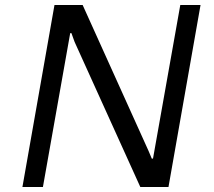

<svg xmlns="http://www.w3.org/2000/svg" viewBox="-20 -749 857 769"><path d="M69.8 0 198.2 -729H311L575.2 -144L587.9 -113.8H592.8L702.1 -729H783.2L654.8 0H542L278.8 -581.1L266.1 -616.2H261.2L151.9 0Z"/></svg>

Font: Hubot Sans
Style: Italic
Weight: 400
Italic angle: -10°
Designer: Deni Anggara
Foundry: GitHub
Version: Version 1.001;gftools[0.9.31]